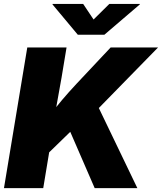

<svg xmlns="http://www.w3.org/2000/svg" viewBox="-20 -973 837 993"><path d="M170.9 -123.5 189.9 -303.7Q218.3 -347.2 244.1 -383.3Q270 -419.4 301.3 -456.3Q332.5 -493.2 376.5 -540.5L552.2 -727.5H797.4L431.2 -353L413.6 -359.4ZM0.5 0 121.1 -727.5H324.2L298.3 -571.3L260.7 -361.8L247.6 -265.6L203.6 0ZM469.7 0 342.8 -292.5 479.5 -438.5 690.4 0ZM410.2 -952.6 463.9 -872.1 545.4 -952.6H703.6L703.1 -950.2L520 -793.5H382.3L251.5 -950.2L252 -952.6Z"/></svg>

Font: Inter 17pt Black
Style: Italic
Weight: 900
Italic angle: -9.3988°
Version: Version 4.001;git-66647c0bb